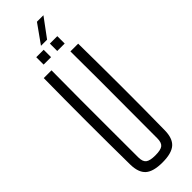

<svg xmlns="http://www.w3.org/2000/svg" viewBox="-345 -1060 1077 1077"><g transform="rotate(-45 193.5 -522.0)"><path d="M193.5 6Q121 6 89.5 -22Q58 -50 57 -114Q55 -287.5 55 -457Q55 -626.5 57 -800H118.5Q117.5 -684.5 117.2 -570Q117 -455.5 117.2 -341Q117.5 -226.5 117.5 -110.5Q117.5 -76.5 134 -63.5Q150.5 -50.5 193.5 -50.5Q236.5 -50.5 252.5 -63.5Q268.5 -76.5 268.5 -110.5Q268.5 -226.5 269 -341Q269.5 -455.5 269.5 -570Q269.5 -684.5 268.5 -800H330Q332 -626.5 332.2 -457Q332.5 -287.5 330 -114Q329.5 -50 297.8 -22Q266 6 193.5 6ZM218 -854V-912.5H277V-854ZM110 -854V-912.5H169V-854ZM174 -939 253.5 -1050.5H305L222.5 -939Z"/></g></svg>

Font: Big Shoulders Text Thin Light
Style: Regular
Weight: 300
Version: Version 2.002